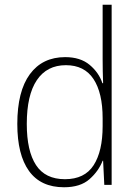

<svg xmlns="http://www.w3.org/2000/svg" viewBox="-20 -780 572 810"><path d="M250 10Q152 10 102.5 -58.5Q53 -127 53 -257Q53 -395 106 -467Q159 -539 255 -539Q319 -539 358 -506.5Q397 -474 412 -429H415Q413 -481 413 -530V-760H451V0H420L415 -102H413Q396 -58 357.5 -24Q319 10 250 10ZM254 -24Q337 -24 375 -83Q413 -142 413 -248V-281Q413 -388 374.5 -446.5Q336 -505 258 -505Q178 -505 135.5 -442Q93 -379 93 -257Q93 -143 132 -83.5Q171 -24 254 -24Z"/></svg>

Font: Noto Sans Telugu SemiCondensed ExtraLight
Style: Regular
Weight: 200
Width: 4
Designer: Jelle Bosma - Monotype Design Team
Foundry: Monotype Imaging Inc.
Version: Version 2.005; ttfautohint (v1.8.4.7-5d5b)